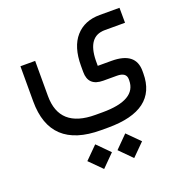

<svg xmlns="http://www.w3.org/2000/svg" viewBox="-138 -486 981 1029"><g transform="rotate(-20 352.0 28.0)"><path d="M453.6 419.4 523.9 349.1 453.6 278.8 383.8 349.1ZM282.2 419.4 352.1 349.1 282.2 278.8 211.9 349.1ZM354.5 -107.4C354.5 -53.7 382.8 -26.9 439.9 -26.9H517.1C552.7 -26.9 570.8 -13.7 570.8 12.7V18.6C570.8 93.3 506.8 130.9 378.4 130.9H337.4C201.2 130.9 132.8 70.3 132.8 -51.3V-251.5H48.8V-51.3C48.8 128.4 145 218.3 337.4 218.3H378.4C562.5 218.3 654.8 148.9 654.8 9.8V-4.4C654.8 -76.2 608.9 -111.8 517.1 -111.8H439V-142.6C440.9 -233.4 474.6 -278.8 539.6 -278.8H655.3L654.8 -364.3H542C483.9 -364.3 438 -345.2 404.8 -307.6C371.1 -269.5 354.5 -214.4 354.5 -142.6Z"/></g></svg>

Font: Shabnam
Style: Regular
Weight: 400
Foundry: DejaVu fonts team - Redesigned by Saber Rastikerdar - Based on Vazir font
Version: Version 5.0.1